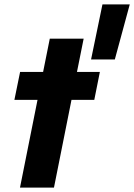

<svg xmlns="http://www.w3.org/2000/svg" viewBox="-20 -852 609 872"><path d="M150.4 -398.4H45.4L71.3 -525.4H175.8L206.1 -676.3H359.9L329.6 -525.4H433.6L408.2 -398.4H304.7L225.1 0H70.8ZM445.3 -832H569.3L501.5 -582H393.6Z"/></svg>

Font: Reddit Sans Chocolate ExBold
Style: Italic
Weight: 800
Italic angle: -11.25°
Designer: Stephen Hutchings
Version: Version 1.013